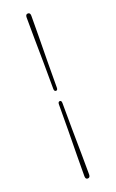

<svg xmlns="http://www.w3.org/2000/svg" viewBox="-162 -762 550 914"><g transform="rotate(-20 113.0 -305.0)"><path d="M122.5 -344.5Q122.5 -331 114 -331Q104.5 -331 104.5 -344.5Q104.5 -408.5 103.8 -475Q103 -541.5 102.2 -601.8Q101.5 -662 101.5 -707Q101.5 -723 113.5 -723Q125.5 -723 125.5 -707Q125.5 -662 124.8 -601.8Q124 -541.5 123.2 -475Q122.5 -408.5 122.5 -344.5ZM104.5 -265.5Q104.5 -279 114 -279Q122.5 -279 122.5 -265.5Q122.5 -201.5 123.2 -135Q124 -68.5 124.8 -8.2Q125.5 52 125.5 97Q125.5 113 113 113Q101.5 113 101.5 97Q101.5 52 102.2 -8.2Q103 -68.5 103.8 -135Q104.5 -201.5 104.5 -265.5Z"/></g></svg>

Font: Fraunces 144pt S050 Thin
Style: Regular
Weight: 100
Version: Version 1.000; ttfautohint (v1.8.3)